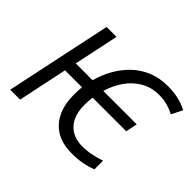

<svg xmlns="http://www.w3.org/2000/svg" viewBox="-155 -966 1218 1218"><g transform="rotate(45 454.5 -357.0)"><path d="M601 10Q480 10 414.5 -62.5Q349 -135 349 -262Q349 -297 352 -333H200L130 0H41L192 -714H281L217 -412H368Q385 -474 416 -530Q447 -586 492.5 -630Q538 -674 598 -699Q658 -724 734 -724Q833 -724 909 -684L872 -610Q846 -624 812 -634.5Q778 -645 734 -645Q663 -645 609 -613Q555 -581 519 -528.5Q483 -476 464 -412H764L748 -334H447Q444 -317 443 -299.5Q442 -282 442 -264Q442 -171 489 -120Q536 -69 617 -69Q658 -69 697.5 -77Q737 -85 776 -98V-20Q736 -5 696 2.5Q656 10 601 10Z"/></g></svg>

Font: Noto IKEA Latin
Style: Italic
Weight: 400
Italic angle: -12°
Designer: Monotype Design Team
Foundry: Monotype Imaging Inc.
Version: Version 1.0